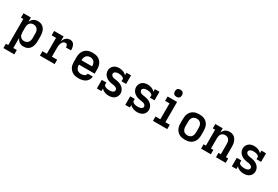

<svg xmlns="http://www.w3.org/2000/svg" viewBox="84 -2021 5081 3511"><g transform="rotate(30 2625.0 -265.0)"><path d="M40 215V123H89V-428H40V-520H196V-432Q206 -453 220.5 -472Q235 -491 254.5 -504Q274 -517 297 -522.5Q320 -528 344 -528Q370 -528 396 -521Q422 -514 443.5 -498.5Q465 -483 480 -461Q495 -439 503.5 -414Q512 -389 515.5 -362.5Q519 -336 519 -310V-210Q519 -184 515.5 -157.5Q512 -131 503.5 -106Q495 -81 480 -59Q465 -37 443.5 -21.5Q422 -6 396 1Q370 8 344 8Q320 8 297 2.5Q274 -3 254.5 -16Q235 -29 220.5 -48Q206 -67 196 -88V123H270V215ZM301 -84Q317 -84 332.5 -87.5Q348 -91 361.5 -99.5Q375 -108 385 -120.5Q395 -133 401 -148Q407 -163 409.5 -178.5Q412 -194 412 -210V-310Q412 -326 409.5 -341.5Q407 -357 401 -372Q395 -387 385 -399.5Q375 -412 361.5 -420.5Q348 -429 332.5 -432.5Q317 -436 301 -436Q278 -436 256 -426.5Q234 -417 220 -398Q206 -379 201 -356Q196 -333 196 -310V-210Q196 -187 201 -164Q206 -141 220 -122Q234 -103 256 -93.5Q278 -84 301 -84Z M687 0V-92H780V-428H687V-520H887V-420Q895 -442 907.5 -462Q920 -482 937.5 -497.5Q955 -513 977.5 -520.5Q1000 -528 1024 -528Q1042 -528 1060 -522Q1078 -516 1091 -503Q1104 -490 1112 -473.5Q1120 -457 1124.5 -439Q1129 -421 1130.5 -403Q1132 -385 1132 -366H1025Q1025 -378 1023.5 -390Q1022 -402 1016.5 -412.5Q1011 -423 1000.5 -429.5Q990 -436 978 -436Q961 -436 945.5 -428Q930 -420 919.5 -406.5Q909 -393 902.5 -377Q896 -361 892.5 -344Q889 -327 888 -310Q887 -293 887 -276V-92H998V0Z M1503 8Q1473 8 1444 3Q1415 -2 1388.5 -15Q1362 -28 1340.5 -49Q1319 -70 1305.5 -96Q1292 -122 1286.5 -151.5Q1281 -181 1281 -210V-310Q1281 -339 1286.5 -368Q1292 -397 1305 -423.5Q1318 -450 1339 -471Q1360 -492 1386 -505Q1412 -518 1441.5 -523Q1471 -528 1500 -528Q1529 -528 1558.5 -523Q1588 -518 1614 -505Q1640 -492 1661 -471Q1682 -450 1695 -423.5Q1708 -397 1713.5 -368Q1719 -339 1719 -310V-214H1388V-210Q1388 -186 1394.5 -162Q1401 -138 1416.5 -119.5Q1432 -101 1455.5 -92.5Q1479 -84 1503 -84Q1520 -84 1537.5 -87Q1555 -90 1570.5 -97.5Q1586 -105 1597 -119.5Q1608 -134 1610 -151H1717Q1715 -127 1706 -103.5Q1697 -80 1681.5 -60.5Q1666 -41 1645 -27.5Q1624 -14 1600.5 -6Q1577 2 1552 5Q1527 8 1503 8ZM1388 -306H1612V-310Q1612 -326 1609.5 -342Q1607 -358 1601 -372.5Q1595 -387 1585 -399.5Q1575 -412 1561 -420.5Q1547 -429 1531.5 -432.5Q1516 -436 1500 -436Q1484 -436 1468.5 -432.5Q1453 -429 1439 -420.5Q1425 -412 1415 -399.5Q1405 -387 1399 -372.5Q1393 -358 1390.5 -342Q1388 -326 1388 -310Z M2141 8Q2120 8 2098.5 4.5Q2077 1 2057 -6.5Q2037 -14 2019 -25.5Q2001 -37 1986 -53V0H1889V-181H1986V-136Q1986 -125 1995 -116.5Q2004 -108 2014 -102.5Q2024 -97 2035 -93.5Q2046 -90 2057 -88Q2068 -86 2079.5 -85Q2091 -84 2102 -84Q2119 -84 2135 -86Q2151 -88 2166 -94Q2181 -100 2192.5 -112.5Q2204 -125 2204 -141Q2204 -156 2195 -169.5Q2186 -183 2172.5 -190.5Q2159 -198 2144 -202Q2129 -206 2113.5 -207.5Q2098 -209 2083 -211.5Q2068 -214 2053 -217.5Q2038 -221 2023.5 -225.5Q2009 -230 1995 -237Q1981 -244 1968.5 -253Q1956 -262 1945 -272.5Q1934 -283 1925 -295.5Q1916 -308 1910 -322.5Q1904 -337 1900.5 -352Q1897 -367 1897 -382Q1897 -413 1909.5 -442Q1922 -471 1945.5 -491Q1969 -511 1999 -519.5Q2029 -528 2060 -528Q2081 -528 2102 -524.5Q2123 -521 2143 -513.5Q2163 -506 2181 -494.5Q2199 -483 2214 -467V-520H2311V-339H2214V-384Q2214 -395 2205 -403.5Q2196 -412 2186 -417.5Q2176 -423 2165.5 -426.5Q2155 -430 2143.5 -432Q2132 -434 2121 -435Q2110 -436 2098 -436Q2083 -436 2068 -434Q2053 -432 2039 -425.5Q2025 -419 2014.5 -407Q2004 -395 2004 -380Q2004 -365 2013 -351.5Q2022 -338 2035 -330Q2048 -322 2063.5 -318.5Q2079 -315 2094 -313Q2109 -311 2124.5 -308.5Q2140 -306 2154.5 -302.5Q2169 -299 2184 -294.5Q2199 -290 2212.5 -283Q2226 -276 2239 -267.5Q2252 -259 2263 -248Q2274 -237 2283 -224.5Q2292 -212 2298 -198Q2304 -184 2307.5 -169Q2311 -154 2311 -138Q2311 -117 2305 -96.5Q2299 -76 2287.5 -58.5Q2276 -41 2259.5 -28Q2243 -15 2223.5 -7Q2204 1 2183 4.5Q2162 8 2141 8Z M2741 8Q2720 8 2698.5 4.5Q2677 1 2657 -6.5Q2637 -14 2619 -25.5Q2601 -37 2586 -53V0H2489V-181H2586V-136Q2586 -125 2595 -116.5Q2604 -108 2614 -102.5Q2624 -97 2635 -93.5Q2646 -90 2657 -88Q2668 -86 2679.5 -85Q2691 -84 2702 -84Q2719 -84 2735 -86Q2751 -88 2766 -94Q2781 -100 2792.5 -112.5Q2804 -125 2804 -141Q2804 -156 2795 -169.5Q2786 -183 2772.5 -190.5Q2759 -198 2744 -202Q2729 -206 2713.5 -207.5Q2698 -209 2683 -211.5Q2668 -214 2653 -217.5Q2638 -221 2623.5 -225.5Q2609 -230 2595 -237Q2581 -244 2568.5 -253Q2556 -262 2545 -272.5Q2534 -283 2525 -295.5Q2516 -308 2510 -322.5Q2504 -337 2500.5 -352Q2497 -367 2497 -382Q2497 -413 2509.5 -442Q2522 -471 2545.5 -491Q2569 -511 2599 -519.5Q2629 -528 2660 -528Q2681 -528 2702 -524.5Q2723 -521 2743 -513.5Q2763 -506 2781 -494.5Q2799 -483 2814 -467V-520H2911V-339H2814V-384Q2814 -395 2805 -403.5Q2796 -412 2786 -417.5Q2776 -423 2765.5 -426.5Q2755 -430 2743.5 -432Q2732 -434 2721 -435Q2710 -436 2698 -436Q2683 -436 2668 -434Q2653 -432 2639 -425.5Q2625 -419 2614.5 -407Q2604 -395 2604 -380Q2604 -365 2613 -351.5Q2622 -338 2635 -330Q2648 -322 2663.5 -318.5Q2679 -315 2694 -313Q2709 -311 2724.5 -308.5Q2740 -306 2754.5 -302.5Q2769 -299 2784 -294.5Q2799 -290 2812.5 -283Q2826 -276 2839 -267.5Q2852 -259 2863 -248Q2874 -237 2883 -224.5Q2892 -212 2898 -198Q2904 -184 2907.5 -169Q2911 -154 2911 -138Q2911 -117 2905 -96.5Q2899 -76 2887.5 -58.5Q2876 -41 2859.5 -28Q2843 -15 2823.5 -7Q2804 1 2783 4.5Q2762 8 2741 8Z M3074 0V-92H3176V-428H3083V-520H3283V-92H3376V0ZM3225 -595Q3210 -595 3195 -599.5Q3180 -604 3169.5 -614.5Q3159 -625 3154.5 -640Q3150 -655 3150 -670Q3150 -685 3154.5 -700Q3159 -715 3169.5 -725.5Q3180 -736 3195 -740.5Q3210 -745 3225 -745Q3240 -745 3255 -740.5Q3270 -736 3280.5 -725.5Q3291 -715 3295.5 -700Q3300 -685 3300 -670Q3300 -655 3295.5 -640Q3291 -625 3280.5 -614.5Q3270 -604 3255 -599.5Q3240 -595 3225 -595Z M3750 8Q3721 8 3691.5 3Q3662 -2 3636 -15Q3610 -28 3589 -49Q3568 -70 3555 -96.5Q3542 -123 3536.5 -152Q3531 -181 3531 -210V-310Q3531 -339 3536.5 -368Q3542 -397 3555 -423.5Q3568 -450 3589 -471Q3610 -492 3636 -505Q3662 -518 3691.5 -523Q3721 -528 3750 -528Q3779 -528 3808.5 -523Q3838 -518 3864 -505Q3890 -492 3911 -471Q3932 -450 3945 -423.5Q3958 -397 3963.5 -368Q3969 -339 3969 -310V-210Q3969 -181 3963.5 -152Q3958 -123 3945 -96.5Q3932 -70 3911 -49Q3890 -28 3864 -15Q3838 -2 3808.5 3Q3779 8 3750 8ZM3750 -84Q3766 -84 3781.5 -87.5Q3797 -91 3811 -99.5Q3825 -108 3835 -120.5Q3845 -133 3851 -147.5Q3857 -162 3859.5 -178Q3862 -194 3862 -210V-310Q3862 -326 3859.5 -342Q3857 -358 3851 -372.5Q3845 -387 3835 -399.5Q3825 -412 3811 -420.5Q3797 -429 3781.5 -432.5Q3766 -436 3750 -436Q3734 -436 3718.5 -432.5Q3703 -429 3689 -420.5Q3675 -412 3665 -399.5Q3655 -387 3649 -372.5Q3643 -358 3640.5 -342Q3638 -326 3638 -310V-210Q3638 -194 3640.5 -178Q3643 -162 3649 -147.5Q3655 -133 3665 -120.5Q3675 -108 3689 -99.5Q3703 -91 3718.5 -87.5Q3734 -84 3750 -84Z M4090 0V-92H4139V-428H4090V-520H4246V-432Q4256 -453 4270 -472Q4284 -491 4303.5 -504Q4323 -517 4346 -522.5Q4369 -528 4393 -528Q4419 -528 4444.5 -521Q4470 -514 4490 -498Q4510 -482 4524 -459.5Q4538 -437 4546.5 -412.5Q4555 -388 4558 -362Q4561 -336 4561 -310V-92H4610V0H4404V-92H4454V-310Q4454 -333 4449 -356Q4444 -379 4430.5 -398Q4417 -417 4395 -426.5Q4373 -436 4350 -436Q4327 -436 4305 -426.5Q4283 -417 4269.5 -398Q4256 -379 4251 -356Q4246 -333 4246 -310V-92H4296V0Z M4991 8Q4970 8 4948.5 4.5Q4927 1 4907 -6.5Q4887 -14 4869 -25.5Q4851 -37 4836 -53V0H4739V-181H4836V-136Q4836 -125 4845 -116.5Q4854 -108 4864 -102.5Q4874 -97 4885 -93.5Q4896 -90 4907 -88Q4918 -86 4929.5 -85Q4941 -84 4952 -84Q4969 -84 4985 -86Q5001 -88 5016 -94Q5031 -100 5042.5 -112.5Q5054 -125 5054 -141Q5054 -156 5045 -169.5Q5036 -183 5022.5 -190.5Q5009 -198 4994 -202Q4979 -206 4963.5 -207.5Q4948 -209 4933 -211.5Q4918 -214 4903 -217.5Q4888 -221 4873.5 -225.5Q4859 -230 4845 -237Q4831 -244 4818.5 -253Q4806 -262 4795 -272.5Q4784 -283 4775 -295.5Q4766 -308 4760 -322.5Q4754 -337 4750.5 -352Q4747 -367 4747 -382Q4747 -413 4759.5 -442Q4772 -471 4795.5 -491Q4819 -511 4849 -519.5Q4879 -528 4910 -528Q4931 -528 4952 -524.5Q4973 -521 4993 -513.5Q5013 -506 5031 -494.5Q5049 -483 5064 -467V-520H5161V-339H5064V-384Q5064 -395 5055 -403.5Q5046 -412 5036 -417.5Q5026 -423 5015.5 -426.5Q5005 -430 4993.5 -432Q4982 -434 4971 -435Q4960 -436 4948 -436Q4933 -436 4918 -434Q4903 -432 4889 -425.5Q4875 -419 4864.5 -407Q4854 -395 4854 -380Q4854 -365 4863 -351.5Q4872 -338 4885 -330Q4898 -322 4913.5 -318.5Q4929 -315 4944 -313Q4959 -311 4974.5 -308.5Q4990 -306 5004.5 -302.5Q5019 -299 5034 -294.5Q5049 -290 5062.5 -283Q5076 -276 5089 -267.5Q5102 -259 5113 -248Q5124 -237 5133 -224.5Q5142 -212 5148 -198Q5154 -184 5157.5 -169Q5161 -154 5161 -138Q5161 -117 5155 -96.5Q5149 -76 5137.5 -58.5Q5126 -41 5109.5 -28Q5093 -15 5073.5 -7Q5054 1 5033 4.5Q5012 8 4991 8Z"/></g></svg>

Font: Iosevka Etoile Semibold
Style: Regular
Weight: 600
Designer: Belleve Invis
Foundry: Belleve Invis
Version: Version 22.1.2; ttfautohint (v1.8.4)